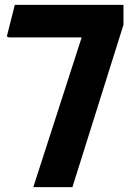

<svg xmlns="http://www.w3.org/2000/svg" viewBox="-20 -770 546 790"><path d="M488 -668 278 0H117L316 -616H17L8 -620L41 -750H488Z"/></svg>

Font: Farro
Style: Bold
Weight: 700
Designer: Aceler Chua
Foundry: Grayscale Limited
Version: Version 1.101